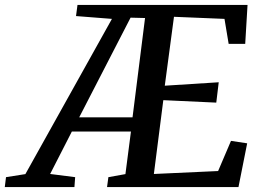

<svg xmlns="http://www.w3.org/2000/svg" viewBox="-108 -763 1067 783"><path d="M-88.5 0 -83.5 -40.5 -4.5 -53 348.5 -686 202 -697.5 208 -743H901.5L892 -584H824.5L807.5 -686L601.5 -694.5L564 -413.5L784 -427.5L774 -344.5L558 -354.5L519.5 -53.5L781.5 -65.5L834 -188.5L900 -178.5L864.5 0H328.5L334 -40.5L403.5 -53L426 -226.5H185L96.5 -53.5L198.5 -40.5L195.5 0ZM215 -284.5H432.5L483.5 -689.5L424.5 -691Z"/></svg>

Font: Merriweather 24pt Medium
Style: Italic
Weight: 500
Italic angle: -7.8°
Version: Version 2.101